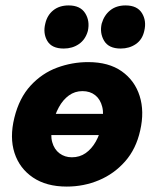

<svg xmlns="http://www.w3.org/2000/svg" viewBox="-20 -672 568 708"><path d="M226 16Q151 16 101.5 -17.5Q52 -51 33.5 -108Q15 -165 33 -238Q51 -311 93 -356.5Q135 -402 190.5 -422.5Q246 -443 305 -443Q381 -443 429 -409Q477 -375 495 -318Q513 -261 497 -191Q482 -123 441.5 -77Q401 -31 345 -7.5Q289 16 226 16ZM245 -92Q274 -92 296 -107.5Q318 -123 333 -149.5Q348 -176 355 -209Q364 -250 357 -278Q350 -306 331 -321Q312 -336 284 -336Q256 -336 234 -320Q212 -304 197 -276.5Q182 -249 174 -214Q165 -175 172.5 -148Q180 -121 199.5 -106.5Q219 -92 245 -92ZM120 -174 136 -252H412L395 -174ZM215 -493Q171 -493 154.5 -521Q138 -549 147 -585Q154 -616 176.5 -634Q199 -652 233 -652Q276 -652 294 -623.5Q312 -595 304 -558Q295 -526 271 -509.5Q247 -493 215 -493ZM425 -493Q381 -493 364 -521.5Q347 -550 355 -585Q364 -616 386.5 -634Q409 -652 443 -652Q486 -652 503.5 -623.5Q521 -595 512 -558Q505 -526 481 -509.5Q457 -493 425 -493Z"/></svg>

Font: Ysabeau Infant Black
Style: Italic
Weight: 900
Italic angle: -12°
Designer: Christian Thalmann (Catharsis Fonts)
Version: Version 2.001;gftools[0.9.30]; featfreeze: ss01,ss02,lnum